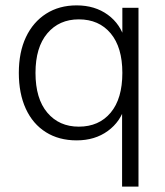

<svg xmlns="http://www.w3.org/2000/svg" viewBox="-20 -514 615 714"><path d="M434 180V-120H445Q429 -62 381 -27Q333 8 265 8Q199 8 150.5 -22.5Q102 -53 76 -109.5Q50 -166 50 -243Q50 -320 76.5 -376Q103 -432 151.5 -463Q200 -494 265 -494Q333 -494 381 -459Q429 -424 445 -364H435V-485H495V180ZM273 -43Q348 -43 391.5 -95Q435 -147 435 -243Q435 -338 391.5 -390Q348 -442 273 -442Q200 -442 156 -390Q112 -338 112 -243Q112 -147 156 -95Q200 -43 273 -43Z"/></svg>

Font: Nunito Sans 12pt Light
Style: Regular
Weight: 300
Designer: Vernon Adams
Foundry: Vernon Adams
Version: Version 3.101;gftools[0.9.27]